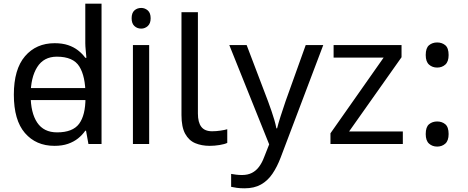

<svg xmlns="http://www.w3.org/2000/svg" viewBox="-20 -780 2535 1040"><path d="M104 -238V-303H480V-238ZM275 10Q175 10 115 -59.5Q55 -129 55 -267Q55 -405 115.5 -475.5Q176 -546 276 -546Q318 -546 349 -535.5Q380 -525 403 -507Q426 -489 442 -467H448Q447 -480 444.5 -505.5Q442 -531 442 -546V-760H530V0H459L446 -72H442Q426 -49 403 -30.5Q380 -12 348.5 -1Q317 10 275 10ZM289 -63Q374 -63 408.5 -109.5Q443 -156 443 -250V-266Q443 -366 410 -419.5Q377 -473 288 -473Q217 -473 181.5 -416.5Q146 -360 146 -265Q146 -169 181.5 -116Q217 -63 289 -63Z M788 -536V0H700V-536ZM745 -737Q765 -737 780.5 -723.5Q796 -710 796 -681Q796 -653 780.5 -639Q765 -625 745 -625Q723 -625 708 -639Q693 -653 693 -681Q693 -710 708 -723.5Q723 -737 745 -737Z M1116 10Q1072 10 1037.5 -4.5Q1003 -19 983 -55.5Q963 -92 963 -157V-714H1052V-165Q1052 -117 1070.5 -93Q1089 -69 1129 -69Q1151 -69 1174.5 -72.5Q1198 -76 1211 -80V-6Q1197 1 1169.5 5.5Q1142 10 1116 10Z M1222 -536H1316L1432 -231Q1442 -204 1450.5 -179Q1459 -154 1466 -130.5Q1473 -107 1477 -85H1481Q1487 -110 1500 -150.5Q1513 -191 1527 -232L1636 -536H1731L1500 74Q1481 124 1455.5 161.5Q1430 199 1393.5 219.5Q1357 240 1305 240Q1281 240 1263 237.5Q1245 235 1232 232V162Q1243 164 1258.5 166Q1274 168 1291 168Q1322 168 1344.5 156.5Q1367 145 1383 123.5Q1399 102 1410 73L1438 2Z M2162 0H1770V-58L2058 -468H1787V-536H2155V-470L1871 -68H2162Z M2348 -414Q2322 -414 2304 -430Q2286 -446 2286 -482Q2286 -520 2304 -535Q2322 -550 2348 -550Q2374 -550 2392 -535Q2410 -520 2410 -482Q2410 -446 2392 -430Q2374 -414 2348 -414ZM2348 14Q2322 14 2304 -2Q2286 -18 2286 -54Q2286 -92 2304 -107Q2322 -122 2348 -122Q2374 -122 2392 -107Q2410 -92 2410 -54Q2410 -18 2392 -2Q2374 14 2348 14Z"/></svg>

Font: hexubangla05
Style: Book
Weight: 400
Designer: Jelle Bosma - Monotype Design Team
Foundry: Monotype Imaging Inc.
Version: Version 2.003